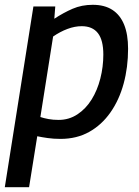

<svg xmlns="http://www.w3.org/2000/svg" viewBox="-37 -569 577 799"><path d="M-17 210 102 -542H193L189 -491Q227 -516 265 -532.5Q303 -549 349 -549Q398 -549 430.5 -528Q463 -507 479.5 -466.5Q496 -426 496 -366Q496 -289 477.5 -221Q459 -153 422.5 -101Q386 -49 334 -20Q282 9 215 9Q186 9 161.5 5.5Q137 2 118 -2L84 210ZM207 -70Q250 -70 285 -93Q320 -116 344 -154.5Q368 -193 380.5 -242Q393 -291 393 -342Q393 -402 370.5 -431Q348 -460 303 -460Q274 -460 243.5 -448.5Q213 -437 184 -417L131 -82Q146 -77 165 -73.5Q184 -70 207 -70Z"/></svg>

Font: Georama ExtraCondensed Thin Medium
Style: Italic
Weight: 500
Italic angle: -9°
Version: Version 1.001